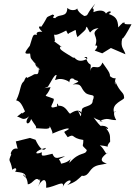

<svg xmlns="http://www.w3.org/2000/svg" viewBox="-20 -771 735 1044"><path d="M192 -394C189 -397 193 -372 182 -368C157 -368 175 -368 127 -347C122 -371 95 -290 117 -334C86 -317 98 -286 68 -225C86 -222 97 -209 116 -165C76 -133 130 -184 73 -137C98 -132 105 -110 139 -139C106 -101 137 -82 149 -124C168 -91 183 -81 174 -74C223 -73 264 -60 246 -96C242 -97 277 -43 261 -43C322 -70 357 -78 354 -69C324 -47 322 -65 348 -25C390 -47 363 -20 433 -10C434 31 418 11 452 45C445 76 414 49 357 115C370 62 380 107 312 119C305 86 282 104 334 79C301 81 281 104 265 65C206 80 204 80 208 57C162 76 167 47 230 33C217 59 193 32 173 -11L143 -21L66 -2L76 38C41 28 33 77 42 67C21 115 36 88 47 152C72 132 68 155 68 155C41 173 124 152 120 195C82 163 129 178 131 231C161 230 174 178 198 216C187 201 212 190 187 244C206 203 236 188 231 250C281 246 339 198 319 253C334 198 395 200 345 236C398 215 399 208 430 180C443 193 420 154 428 186C472 185 460 140 516 127C539 122 552 121 561 118C493 100 572 59 565 57C557 81 553 43 523 19C597 27 544 38 579 -1C576 -24 586 -39 556 -74C581 -58 564 -94 524 -86C548 -78 533 -67 484 -140C491 -118 575 -107 520 -112C569 -136 572 -117 612 -118C580 -175 626 -170 600 -159C584 -210 655 -226 655 -239C654 -274 635 -261 606 -330C612 -299 598 -310 609 -346C578 -339 561 -394 566 -335C593 -365 570 -381 537 -431C516 -375 482 -436 470 -384C480 -446 468 -399 448 -453C473 -465 410 -463 457 -453C396 -417 383 -472 380 -456C312 -498 299 -504 309 -518C332 -504 295 -531 274 -547C278 -551 282 -533 274 -583C284 -577 309 -589 340 -605C359 -557 360 -624 347 -587C413 -616 381 -618 401 -569C471 -630 435 -606 452 -626C484 -565 454 -612 516 -618C466 -582 520 -580 498 -523C519 -528 504 -504 495 -496L536 -481L583 -510L662 -476C656 -503 632 -512 645 -563C647 -554 670 -591 695 -639C618 -636 684 -657 644 -646C663 -621 669 -678 623 -622C621 -667 608 -682 571 -695C603 -711 559 -722 548 -679C568 -678 561 -734 488 -705C496 -744 467 -703 498 -751C445 -692 465 -687 438 -684C413 -699 403 -712 399 -726C401 -718 367 -707 346 -728C345 -672 302 -699 280 -672C249 -677 291 -684 266 -692C219 -670 249 -690 205 -626C190 -631 184 -623 210 -598C153 -604 194 -561 187 -579C158 -588 162 -585 142 -522C109 -480 106 -473 162 -483C146 -496 141 -483 144 -478C149 -444 138 -468 199 -390C183 -399 165 -427 169 -431ZM422 -152C429 -141 423 -193 366 -156C353 -141 346 -196 301 -196C301 -184 286 -231 291 -192C229 -172 278 -213 272 -234C202 -262 233 -233 255 -297C202 -291 205 -282 241 -300C258 -327 278 -371 288 -362C269 -304 281 -366 352 -329C363 -309 349 -353 380 -343C386 -329 437 -336 375 -312C432 -318 413 -294 447 -264C476 -246 501 -265 484 -224C485 -190 432 -196 426 -177C416 -136 427 -121 404 -169Z"/></svg>

Font: Asimov Aggro
Style: It
Weight: 500
Designer: Google
Version: Version 2.000980; 2014